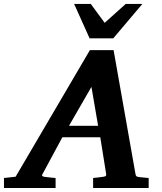

<svg xmlns="http://www.w3.org/2000/svg" viewBox="-73 -937 808 957"><path d="M382.8 -503.9 271 -310.1H416ZM391.1 0V-49.8Q398.9 -50.8 407 -51.5Q415 -52.2 421.9 -53.2Q429.7 -54.2 437 -55.2Q446.8 -56.2 452.1 -58.6Q457.5 -61 456.1 -69.8L426.8 -252.9H237.8L139.2 -69.8Q134.3 -62.5 138.2 -59.3Q142.1 -56.2 151.9 -55.2Q159.7 -54.2 168.5 -53.2Q175.8 -52.2 185.1 -51.5Q194.3 -50.8 204.1 -49.8V0H-53.2V-49.8L4.9 -56.2L375 -687H493.2L602.1 -70.8Q603.5 -61 607.2 -58.3Q610.8 -55.7 622.1 -54.2Q628.9 -53.7 636.7 -52.7Q643.6 -51.8 651.6 -51.3Q659.7 -50.8 668 -49.8V0ZM491.7 -746.1H373.5L296.4 -917.5H379.4L448.7 -823.2L553.7 -917.5H636.7Z"/></svg>

Font: Charis SIL Afr
Style: Bold Italic
Weight: 700
Italic angle: -11°
Foundry: SIL International
Version: Version 5.000